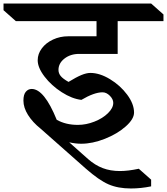

<svg xmlns="http://www.w3.org/2000/svg" viewBox="-60 -806 948 1090"><path d="M272 -409Q272 -390 284.5 -374.5Q297 -359 329 -341Q373 -368 402 -380Q431 -392 453 -392Q506 -392 564.5 -356.5Q623 -321 662 -268.5Q701 -216 701 -167Q701 -130 653.5 -88Q606 -46 535.5 -18Q465 10 401 10Q370 10 333 2L440 97Q480 132 523.5 148.5Q567 165 621 165Q667 165 728 152L798 214V252Q740 264 683 264Q610 264 556 240.5Q502 217 428 152L170 -76Q125 -112 99 -153.5Q73 -195 73 -235Q73 -269 86.5 -285Q100 -301 120 -301Q191 -301 262 -126Q313 -97 382 -97Q429 -97 476 -115.5Q523 -134 553 -163.5Q583 -193 583 -222Q583 -243 563.5 -262.5Q544 -282 522 -282Q475 -282 402 -239Q349 -245 290.5 -282.5Q232 -320 193 -371Q154 -422 154 -464Q154 -500 177.5 -531.5Q201 -563 241 -581.5Q281 -600 327 -600H488V-686H30L-40 -748V-786H798L868 -724V-686H608V-500H390Q340 -500 306 -473.5Q272 -447 272 -409Z"/></svg>

Font: Inknut
Style: Antiqua
Weight: 400
Designer: Claus Eggers Srensen
Foundry: Claus Eggers Srensen
Version: Version 1.000; ttfautohint (v1.2) -l 7 -r 28 -G 50 -x 13 -D 